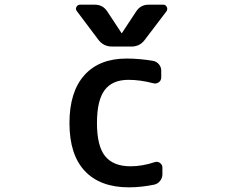

<svg xmlns="http://www.w3.org/2000/svg" viewBox="-20 -803 1040 811"><path d="M514.6 -555.7Q568.4 -555.7 627 -545.9Q641.6 -543 651.4 -531.2Q661.1 -519.5 661.1 -503.9V-476.6Q661.1 -462.9 650.9 -455.6Q640.6 -448.2 627.9 -451.2Q572.3 -465.8 522.5 -465.8Q455.1 -465.8 422.4 -422.9Q389.6 -379.9 389.6 -283.2Q389.6 -185.5 424.3 -143.1Q459 -100.6 531.2 -100.6Q581.1 -100.6 633.8 -118.2Q645.5 -122.1 655.8 -114.7Q666 -107.4 666 -95.7V-66.4Q666 -51.8 656.7 -39.6Q647.5 -27.3 632.8 -23.4Q577.1 -11.7 524.4 -11.7Q403.3 -11.7 338.4 -80.6Q273.4 -149.4 273.4 -283.2Q273.4 -415 336.4 -485.4Q399.4 -555.7 514.6 -555.7ZM492.2 -665Q492.2 -663.1 494.1 -663.1Q496.1 -663.1 496.1 -665L554.7 -753.9Q573.2 -783.2 607.4 -783.2H669.9Q679.7 -783.2 684.6 -773.4Q686.5 -769.5 686.5 -765.6Q686.5 -760.7 683.6 -755.9L590.8 -633.8Q570.3 -606.4 535.2 -606.4H453.1Q418 -606.4 396.5 -633.8L304.7 -755.9Q300.8 -760.7 300.8 -765.6Q300.8 -769.5 302.7 -773.4Q307.6 -783.2 318.4 -783.2H380.9Q415 -783.2 433.6 -753.9Z"/></svg>

Font: Gen Jyuu Gothic L Monospace Medium
Style: Regular
Weight: 500
Designer: [Source Han Sans]
Ryoko NISHIZUKA  (kana & ideographs); Paul D. Hunt (Latin, Greek & Cyrillic); Wenlong ZHANG  (bopomofo
Version: Version 1.002.20150607